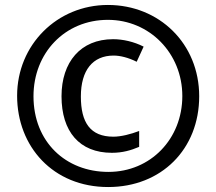

<svg xmlns="http://www.w3.org/2000/svg" viewBox="-20 -837 871 774"><path d="M416 -83C631 -83 783 -236 783 -449C783 -661 622 -817 415 -817C210 -817 49 -656 49 -451C49 -246 194 -83 416 -83ZM417 -144C245 -144 115 -265 115 -449C115 -623 241 -757 415 -757C583 -757 715 -622 715 -450C715 -277 587 -144 417 -144ZM431 -221C474 -221 508 -231 541 -245V-309C507 -296 468 -286 437 -286C344 -286 306 -343 306 -448C306 -554 354 -613 438 -613C464 -613 497 -605 531 -588L559 -649C520 -669 475 -679 436 -679C305 -679 228 -587 228 -449C228 -307 300 -221 431 -221Z"/></svg>

Font: Noto Sans Kannada UI Condensed
Style: Bold
Weight: 700
Width: 3
Designer: Jelle Bosma - Monotype Design Team
Foundry: Monotype Imaging Inc.
Version: Version 2.005